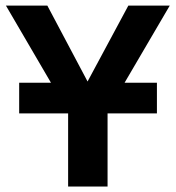

<svg xmlns="http://www.w3.org/2000/svg" viewBox="-20 -679 640 699"><path d="M433.6 -377.9H551.3V-266.1H371.6V0H228V-266.1H49.8V-377.9H165.5L1.5 -658.7H152.3L298.8 -382.3L447.3 -658.7H598.1Z"/></svg>

Font: Cousine
Style: Bold
Weight: 700
Monospace: yes
Designer: Steve Matteson
Foundry: Ascender Corporation
Version: Version 1.20